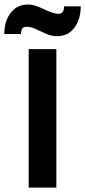

<svg xmlns="http://www.w3.org/2000/svg" viewBox="-67 -847 385 867"><path d="M62.5 -625H187.5V0H62.5ZM189.9 -683.6Q166 -683.6 141.6 -694.3Q117.2 -705.1 94.2 -715.8Q71.3 -726.6 51.3 -726.1Q27.8 -726.1 27.8 -693.4H-47.4Q-47.9 -750 -19.5 -788.1Q8.8 -826.2 60.1 -826.7Q88.4 -826.7 130.9 -805.7Q173.3 -784.7 197.8 -784.7Q222.2 -784.7 222.2 -818.4H297.4Q297.9 -761.7 269.5 -722.7Q241.2 -683.6 189.9 -683.6Z"/></svg>

Font: Oswald
Style: Book
Weight: 400
Designer: vernon adams
Foundry: vernon adams
Version: Version 1.000